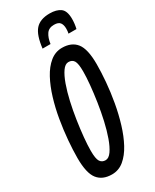

<svg xmlns="http://www.w3.org/2000/svg" viewBox="-231 -959 826 1026"><g transform="rotate(-30 182.0 -446.0)"><path d="M134 10Q76 10 46.5 -27.5Q17 -65 17 -158Q17 -207 22 -266.5Q27 -326 37.5 -388Q48 -450 65.5 -507.5Q83 -565 107.5 -610.5Q132 -656 165 -683Q198 -710 239 -710Q298 -710 327.5 -672.5Q357 -635 357 -542Q357 -493 352 -433.5Q347 -374 336 -312Q325 -250 307.5 -192.5Q290 -135 265.5 -89.5Q241 -44 208.5 -17Q176 10 134 10ZM142 -73Q162 -73 179.5 -98Q197 -123 212 -165Q227 -207 238.5 -258Q250 -309 258 -362Q266 -415 270.5 -462.5Q275 -510 275 -544Q275 -593 264.5 -610Q254 -627 231 -627Q211 -627 193.5 -602Q176 -577 161 -535Q146 -493 134.5 -442Q123 -391 115 -338Q107 -285 102.5 -237.5Q98 -190 98 -156Q98 -107 109 -90Q120 -73 142 -73ZM274 -902Q316 -902 340 -884.5Q364 -867 364 -817Q364 -787 357 -758H308Q311 -771 311 -788Q311 -811 301 -824.5Q291 -838 264 -838Q232 -838 217 -816Q202 -794 197 -758H148Q157 -837 186 -869.5Q215 -902 274 -902Z"/></g></svg>

Font: Georama Extra Condensed Medium
Style: Italic
Weight: 500
Width: 2
Italic angle: -9°
Designer: Jean-Baptiste Levee
Foundry: Production Type
Version: Version 1.000